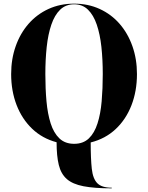

<svg xmlns="http://www.w3.org/2000/svg" viewBox="-20 -780 810 1050"><path d="M591 246.5V250Q496 250 436.5 238.5Q377 227 345.2 199Q313.5 171 301.5 122Q289.5 73 289.5 -2Q211 -23 155.5 -76.2Q100 -129.5 70.5 -206.2Q41 -283 41 -375Q41 -457 65.8 -527.2Q90.5 -597.5 136.2 -649.8Q182 -702 245.2 -731Q308.5 -760 385.5 -760Q462 -760 525.2 -731Q588.5 -702 634 -649.8Q679.5 -597.5 704.2 -527.2Q729 -457 729 -375Q729 -282 699 -204.5Q669 -127 612.5 -74Q556 -21 476 -1Q476 88.5 482 143Q488 197.5 512.2 222Q536.5 246.5 591 246.5ZM385.5 -756.5Q339.5 -756.5 309 -727Q278.5 -697.5 260.8 -645.2Q243 -593 235.5 -523.8Q228 -454.5 228 -375Q228 -295.5 234.2 -226.2Q240.5 -157 257.2 -104.8Q274 -52.5 305 -23Q336 6.5 385.5 6.5Q435 6.5 465.8 -23Q496.5 -52.5 513.2 -104.8Q530 -157 536 -226.2Q542 -295.5 542 -375Q542 -454.5 534.5 -523.8Q527 -593 509.2 -645.2Q491.5 -697.5 461.2 -727Q431 -756.5 385.5 -756.5Z"/></svg>

Font: Bodoni* 48
Style: Bold
Weight: 700
Version: Version 2.2